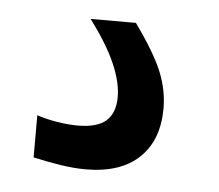

<svg xmlns="http://www.w3.org/2000/svg" viewBox="-32 -59 357 313"><g transform="rotate(5 146.5 97.5)"><path d="M118 220Q99 220 76.5 216.5Q54 213 32 208V139Q47 144 65 147Q83 150 99 150Q131 150 145.5 137Q160 124 160 98Q160 74 147 44Q134 14 105 -25H179Q212 21 224 50.5Q236 80 236 110Q236 162 205.5 191Q175 220 118 220Z"/></g></svg>

Font: Encode Sans Narrow
Style: Medium
Weight: 500
Designer: Pablo Impallari, Andres Torresi
Foundry: Pablo Impallari, Andres Torresi
Version: Version 1.000; ttfautohint (v1.00) -l 8 -r 50 -G 200 -x 14 -